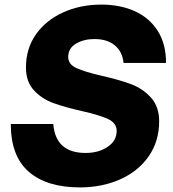

<svg xmlns="http://www.w3.org/2000/svg" viewBox="-20 -799 752 836"><path d="M27 -259H212Q222 -133 353 -133Q409 -133 448.5 -159.5Q488 -186 488 -229Q488 -263 451 -280.5Q414 -298 338 -315Q263 -332 213 -350Q163 -368 128 -405.5Q93 -443 93 -505Q93 -588 137 -650Q181 -712 256 -745.5Q331 -779 421 -779Q503 -779 566.5 -750.5Q630 -722 666.5 -665Q703 -608 703 -525H518Q513 -574 480 -601.5Q447 -629 391 -629Q345 -629 311 -609Q277 -589 277 -551Q277 -519 313 -502.5Q349 -486 423 -469Q498 -452 549.5 -433Q601 -414 637 -374.5Q673 -335 673 -271Q673 -184 627.5 -118.5Q582 -53 503 -18Q424 17 328 17Q184 17 105.5 -51Q27 -119 27 -259Z"/></svg>

Font: Open Sauce One Black Italic
Style: Regular
Weight: 900
Italic angle: -10°
Designer: Alfredo Marco Pradil
Foundry: Creative Sauce Fz LLC
Version: Version 1.477